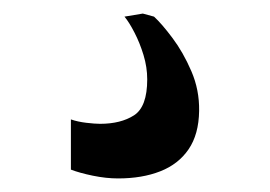

<svg xmlns="http://www.w3.org/2000/svg" viewBox="-20 -26 398 283"><path d="M154 237Q136.5 237 117 233Q97.5 229 84.5 224V150Q94.5 153.5 107.2 155Q120 156.5 127.5 156.5Q158 156.5 177.5 144Q197 131.5 197 91Q197 73 191.5 55Q186 37 178.2 22Q170.5 7 163.5 -1.5L190.5 -6L207 -1.5Q218.5 9 234.2 30Q250 51 262 78.8Q274 106.5 273.5 137.5Q273 172 258 194Q243 216 216.2 226.5Q189.5 237 154 237Z"/></svg>

Font: Merriweather 72pt SemiBold
Style: Regular
Weight: 600
Version: Version 2.100